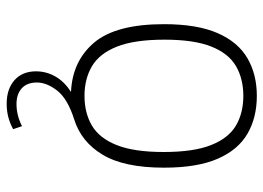

<svg xmlns="http://www.w3.org/2000/svg" viewBox="-127 -461 790 576"><g transform="rotate(90 268.0 -173.0)"><path d="M291.5 202Q247 202 220.5 178.5Q194 155 194 114Q194 83 209.5 55.8Q225 28.5 256 9Q163.5 5 108 -60.2Q52.5 -125.5 52.5 -270Q52.5 -369 79.2 -430.5Q106 -492 154.5 -520.2Q203 -548.5 267.5 -548.5Q332.5 -548.5 381 -520.5Q429.5 -492.5 456.2 -431.2Q483 -370 483 -270Q483 -150.5 444.2 -86Q405.5 -21.5 338 -0.5Q276.5 19 252 50.2Q227.5 81.5 227.5 111.5Q227.5 141 245 156.8Q262.5 172.5 292 172.5Q326 172.5 358.5 156L367.5 182.5Q332.5 202 291.5 202ZM267.5 -31.5Q319 -31.5 356.8 -53.8Q394.5 -76 415.2 -128Q436 -180 436 -269Q436 -359 415.2 -411.2Q394.5 -463.5 356.8 -485.8Q319 -508 267.5 -508Q216.5 -508 178.5 -486Q140.5 -464 119.8 -412.2Q99 -360.5 99 -271.5Q99 -181.5 119.8 -129Q140.5 -76.5 178.5 -54Q216.5 -31.5 267.5 -31.5Z"/></g></svg>

Font: Encode Sans XLt
Style: Regular
Weight: 200
Designer: Multiple Designers
Foundry: Impallari Type
Version: Version 3.002; ttfautohint (v1.8.3) -l 8 -r 50 -G 200 -x 14 